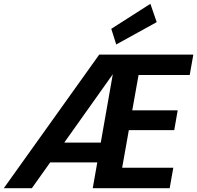

<svg xmlns="http://www.w3.org/2000/svg" viewBox="-42 -986 1033 1006"><path d="M-22 0 478 -700H971L952 -593H684L651 -408H889L871 -304H633L598 -107H866L847 0H444L549 -597L125 0ZM145 -135 221 -239H550L532 -135ZM567 -753 541 -835 746 -966 779 -870Z"/></svg>

Font: DM Sans 12pt
Style: Bold Italic
Weight: 700
Italic angle: -10°
Version: Version 4.004;gftools[0.9.30]